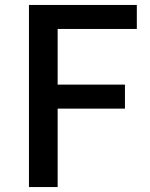

<svg xmlns="http://www.w3.org/2000/svg" viewBox="-20 -756 606 776"><path d="M97 0H213V-317H485V-414H213V-639H533V-736H97Z"/></svg>

Font: Spoqa Han Sans Neo Medium
Style: Regular
Weight: 500
Designer: [Spoqa Han Sans Neo] Dong-huui Kim  Younghwa Kang  Yujin Lee  [Noto Sans] Ryoko NISHIZUKA  (kana & ideographs); Paul D. 
Foundry: Spoqa (http://www.spoqa-han-sans.com)
Version: Version 1.000